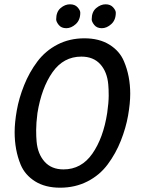

<svg xmlns="http://www.w3.org/2000/svg" viewBox="-20 -859 659 892"><path d="M556 -574Q585 -506 585 -423Q585 -379 575 -322Q565 -265 541.5 -205.5Q518 -146 480.5 -95.5Q443 -45 386 -16Q329 13 259.5 13Q190 13 143 -16.5Q96 -46 76 -94Q48 -162 48 -245Q48 -289 58 -346Q68 -403 92 -463Q116 -523 153.5 -573Q191 -623 247 -652Q303 -681 372 -681Q441 -681 488.5 -651.5Q536 -622 556 -574ZM275 -72Q358 -72 409 -145Q460 -218 478 -334Q485 -383 485 -415Q485 -447 483 -466Q478 -525 446 -560.5Q414 -596 358 -596Q275 -596 224 -523.5Q173 -451 154 -334Q148 -287 148 -255Q148 -223 150 -202Q155 -144 187 -108Q219 -72 275 -72ZM353 -800Q353 -766 332 -747Q311 -728 288 -728Q265 -728 253 -743Q241 -758 241 -769Q241 -804 261.5 -821.5Q282 -839 305 -839Q328 -839 340.5 -825Q353 -811 353 -800ZM518 -800Q518 -766 497 -747Q476 -728 453 -728Q430 -728 418 -743Q406 -758 406 -769Q406 -804 427 -821.5Q448 -839 470.5 -839Q493 -839 505.5 -825Q518 -811 518 -800Z"/></svg>

Font: Rambla
Style: Italic
Weight: 400
Italic angle: -12°
Designer: Martin Sommaruga
Foundry: Martin Sommaruga
Version: Version 1.001